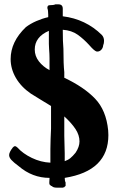

<svg xmlns="http://www.w3.org/2000/svg" viewBox="-20 -796 540 884"><path d="M219 61Q216 61 212.5 57.5Q209 54 208 53Q207 51 207 43Q207 33 208 26V23Q129 23 66 -31Q43 -48 32.5 -59.5Q22 -71 22 -82Q22 -95 39 -117Q45 -123 48 -123Q54 -123 60 -117Q85 -89 126.5 -69Q168 -49 212 -47V-110L213 -156Q215 -188 215 -204V-308L169 -336L122 -365Q77 -396 53 -437.5Q29 -479 29 -524Q29 -604 99 -671Q120 -687 147.5 -699Q175 -711 202 -717V-729Q202 -748 198 -759Q198 -772 208 -772Q227 -772 235 -776H249Q269 -776 269 -756V-721Q375 -708 449 -635Q459 -624 459 -608Q459 -596 455 -587Q454 -574 445 -565.5Q436 -557 424 -559Q413 -563 393 -586Q366 -616 338 -636Q310 -656 269 -659Q269 -602 272 -571Q272 -499 276 -464V-438Q367 -395 418 -341.5Q469 -288 478 -196Q479 -188 479 -174Q479 -9 278 23Q278 37 282 44V61Q278 61 278 63Q277 64 278 65Q276 65 273.5 66.5Q271 68 269 68H241Q225 68 219 61ZM208 -528Q208 -547 206 -571L205 -594V-654Q140 -626 140 -568Q140 -538 159 -513.5Q178 -489 208 -473ZM328 -93Q346 -120 346 -145Q346 -174 327.5 -202Q309 -230 276 -260V-171Q278 -113 278 -90V-54Q293 -59 304 -68Q315 -77 328 -93Z"/></svg>

Font: Barriecito
Style: Regular
Weight: 400
Designer: Pablo Cosgaya & Sergio Jiménez
Foundry: Pablo Cosgaya & Sergio Jiménez
Version: Version 1.001